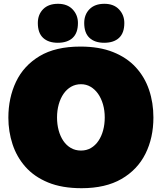

<svg xmlns="http://www.w3.org/2000/svg" viewBox="-20 -974 851 1010"><path d="M409 16Q306 16 232.8 -14.2Q159.5 -44.5 113.5 -96.8Q67.5 -149 45.8 -215.8Q24 -282.5 24 -355Q24 -459 64.2 -543.8Q104.5 -628.5 188.2 -678.8Q272 -729 403 -729Q502.5 -729 575 -700Q647.5 -671 694.5 -619.8Q741.5 -568.5 764.2 -501Q787 -433.5 787 -356Q787 -249 745 -165Q703 -81 619 -32.5Q535 16 409 16ZM406 -182Q435.5 -182 458.5 -195.5Q481.5 -209 497.8 -233Q514 -257 522.5 -288.5Q531 -320 531 -356Q531 -393 521.8 -425Q512.5 -457 495.8 -480.8Q479 -504.5 456.2 -517.8Q433.5 -531 406 -531Q377.5 -531 354.2 -517.8Q331 -504.5 314.5 -480.8Q298 -457 289 -425Q280 -393 280 -356Q280 -320 288.5 -288.5Q297 -257 313.2 -233Q329.5 -209 353 -195.5Q376.5 -182 406 -182ZM528 -749Q478.5 -749 450.8 -774.8Q423 -800.5 423 -853Q423 -897.5 451 -925.8Q479 -954 529 -954Q578.5 -954 606.2 -924.5Q634 -895 634 -853Q634 -800.5 606.2 -774.8Q578.5 -749 528 -749ZM284 -749Q234.5 -749 206.8 -774.8Q179 -800.5 179 -853Q179 -897.5 207 -925.8Q235 -954 285 -954Q334.5 -954 362.2 -924.5Q390 -895 390 -853Q390 -800.5 362.2 -774.8Q334.5 -749 284 -749Z"/></svg>

Font: Commissioner Thin Black
Style: Regular
Weight: 900
Version: Version 1.000